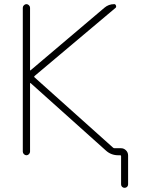

<svg xmlns="http://www.w3.org/2000/svg" viewBox="-20 -775 687 933"><path d="M126 -435.5Q126 -430.7 128.9 -433.6L487.3 -737.3Q507.8 -754.9 535.2 -754.9Q541 -754.9 543.5 -748Q545.9 -741.2 542 -737.3L147.5 -405.3Q144.5 -402.3 147.5 -399.4L529.3 -57.6Q532.2 -54.7 537.1 -54.7H568.4Q582 -54.7 592.3 -44.4Q602.5 -34.2 602.5 -19.5V121.1Q602.5 127.9 597.7 132.8Q592.8 137.7 585.4 137.7Q578.1 137.7 573.2 132.8Q568.4 127.9 568.4 121.1V-15.6Q568.4 -20.5 564.5 -20.5H554.7Q519.5 -20.5 494.1 -43.9L128.9 -371.1Q127.9 -372.1 127 -371.6Q126 -371.1 126 -369.1V-38.1Q126 -31.2 120.6 -25.9Q115.2 -20.5 108.4 -20.5Q101.6 -20.5 96.2 -25.9Q90.8 -31.2 90.8 -38.1V-737.3Q90.8 -744.1 96.2 -749.5Q101.6 -754.9 108.4 -754.9Q115.2 -754.9 120.6 -749.5Q126 -744.1 126 -737.3Z"/></svg>

Font: Gen Jyuu Gothic ExtraLight
Style: Regular
Weight: 100
Designer: [Source Han Sans]
Ryoko NISHIZUKA  (kana & ideographs); Paul D. Hunt (Latin, Greek & Cyrillic); Wenlong ZHANG  (bopomofo
Version: Version 1.002.20150607